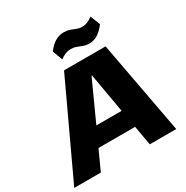

<svg xmlns="http://www.w3.org/2000/svg" viewBox="-234 -1088 1219 1257"><g transform="rotate(-30 375.5 -459.0)"><path d="M295 -700H609L739 0H539L513 -147H236L169 0H-32ZM489 -282 437 -579H433L298 -282ZM293 -843Q320 -880 350.5 -898.5Q381 -917 415 -917Q441 -917 461.5 -910Q482 -903 501.5 -895Q521 -887 542 -887Q561 -887 581 -895Q601 -903 621 -918L650 -844Q623 -808 593.5 -788.5Q564 -769 527 -769Q502 -769 481.5 -777Q461 -785 442.5 -792Q424 -799 401 -799Q381 -799 361.5 -791.5Q342 -784 321 -768Z"/></g></svg>

Font: Pathway Extreme 8pt Thin 12pt ExtraBold
Style: Italic
Weight: 800
Italic angle: -8°
Version: Version 1.001;gftools[0.9.26]